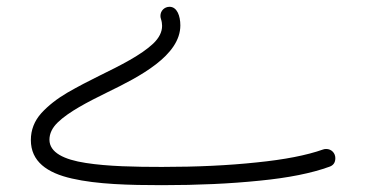

<svg xmlns="http://www.w3.org/2000/svg" viewBox="-20 -540 1078 565"><path d="M479 -520C463.9 -520 452.1 -508.3 452.1 -493.2C452.1 -490.2 452.6 -487.3 453.6 -484.4C456.1 -476.6 457 -469.7 457 -463.9C457 -445.8 448.2 -428.2 430.7 -411.6C395.5 -378.4 335.9 -348.1 271 -316.4C240.2 -301.3 209.5 -285.2 178.7 -267.6C147.9 -249.5 122.1 -229.5 101.6 -207C81.1 -184.1 70.8 -157.7 70.8 -127.9C70.8 -64.9 118.2 -31.2 191.9 -14.6C265.6 2.4 360.8 4.9 456.5 4.9C562.5 4.9 658.2 0.5 743.7 -8.3C828.6 -16.6 897 -30.3 949.2 -49.3C960.9 -53.2 966.8 -61.5 966.8 -74.7C966.8 -89.8 955.1 -101.6 939.9 -101.6C936.5 -101.6 933.6 -101.1 930.7 -100.1C882.3 -83 817.4 -70.3 734.9 -62C652.3 -53.2 559.6 -48.8 456.5 -48.8C378.4 -48.8 296.9 -50.3 232.4 -60.5C168 -70.3 125.5 -91.3 125.5 -128.9C125.5 -147 133.8 -164.1 149.9 -179.7C182.1 -210.9 236.8 -239.3 295.4 -268.1C391.1 -314.5 510.7 -376.5 510.7 -465.3C510.7 -493.2 501 -520 479 -520Z"/></svg>

Font: Mikhak Light
Style: Regular
Weight: 300
Designer: Amin Abedi
Version: Version 3.2